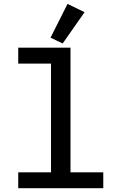

<svg xmlns="http://www.w3.org/2000/svg" viewBox="-20 -991 640 1011"><path d="M76 0H523.8V-83.5H351.2V-740.1H76V-656.2H248.6V-83.5H76ZM246.1 -792.6 310 -762.1 425.4 -926.8 335.6 -970.5Z"/></svg>

Font: Margiela Mono Medium
Style: Regular
Weight: 500
Designer: Mike Abbink, Paul van der Laan, Pieter van Rosmalen
Foundry: Bold Monday
Version: Version 2.003 2021